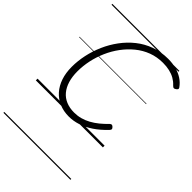

<svg xmlns="http://www.w3.org/2000/svg" viewBox="-347 -1042 1570 1570"><g transform="rotate(45 437.5 -257.5)"><path d="M400 19Q338 19 288 -2.5Q238 -24 202.5 -64Q167 -104 148 -160Q129 -216 129 -287Q129 -354 144 -424.5Q159 -495 188.5 -562.5Q218 -630 262 -689.5Q306 -749 362.5 -794Q419 -839 489 -864.5Q559 -890 641 -890Q692 -890 735 -878.5Q778 -867 812.5 -844.5Q847 -822 871 -788Q877 -779 873 -771.5Q869 -764 857 -757Q847 -751 840.5 -752.5Q834 -754 822 -766Q801 -789 773 -805Q745 -821 710 -829Q675 -837 634 -837Q565 -837 505.5 -814.5Q446 -792 396.5 -751.5Q347 -711 308 -658.5Q269 -606 242 -544.5Q215 -483 201.5 -419Q188 -355 188 -292Q188 -232 202.5 -184Q217 -136 245 -102.5Q273 -69 314 -52Q355 -35 407 -35Q445 -35 480.5 -44.5Q516 -54 550 -72.5Q584 -91 616 -117Q648 -143 680 -176Q689 -184 696.5 -183Q704 -182 712 -174Q722 -164 722 -157Q722 -150 713 -140Q661 -85 608.5 -50Q556 -15 503.5 2Q451 19 400 19ZM0 365H775V375H0ZM0 -20H775V0H0ZM0 -505H775V-500H0ZM0 -885H775V-875H0Z"/></g></svg>

Font: Playwrite DK Loopet Guides
Style: Regular
Weight: 400
Designer: Veronika Burian, José Scaglione
Foundry: TypeTogether
Version: Version 1.003